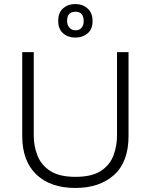

<svg xmlns="http://www.w3.org/2000/svg" viewBox="-20 -918 746 950"><path d="M353 12Q229 12 159.5 -55Q90 -122 90 -245V-660H147V-248Q147 -195 165.5 -148Q184 -101 229 -72Q274 -43 353 -43Q435 -43 479.5 -72.5Q524 -102 541.5 -149Q559 -196 559 -248V-660H616V-245Q616 -117 544.5 -52.5Q473 12 353 12ZM353 -732Q317 -732 292.5 -753Q268 -774 268 -815Q268 -856 292.5 -877Q317 -898 352 -898Q389 -898 413.5 -876Q438 -854 438 -814Q438 -773 413 -752.5Q388 -732 353 -732ZM355 -768Q373 -768 383.5 -780.5Q394 -793 394 -813Q394 -860 354 -860Q312 -860 312 -815Q312 -794 323.5 -781Q335 -768 355 -768Z"/></svg>

Font: Bricolage Grotesque 10pt ExtraLight
Style: Regular
Weight: 200
Designer: Mathieu Triay
Foundry: Atelier Triay
Version: Version 1.000; ttfautohint (v1.8.4.7-5d5b);gftools[0.9.32]